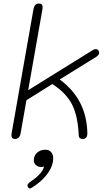

<svg xmlns="http://www.w3.org/2000/svg" viewBox="-20 -779 612 1090"><path d="M45 -11Q45 -18 46 -22L170 -727Q176 -759 201 -759Q222 -759 222 -738Q222 -731 221 -727L140 -267L509 -496Q516 -500 524 -500Q536 -500 541 -489Q543 -483 543 -481Q543 -467 526 -456L319 -328Q397 -270 435.5 -194.5Q474 -119 476 -21Q476 -7 469 1.5Q462 10 451 10Q427 10 427 -11Q422 -121 389 -186Q356 -251 277 -302L130 -210L97 -22Q91 10 65 10Q45 10 45 -11ZM136 274Q136 264 155 251Q222 206 230 166Q221 169 213 169Q196 169 184 158Q172 147 172 131Q172 105 190.5 88Q209 71 237 71Q258 71 270 84Q282 97 282 121Q282 159 255 199.5Q228 240 181 273Q170 281 161.5 286Q153 291 148 291Q144 291 139 284Q136 278 136 274Z"/></svg>

Font: Kodchasan ExtraLight
Style: Italic
Weight: 275
Italic angle: -10°
Version: Version 1.000; ttfautohint (v1.6)